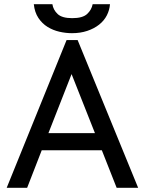

<svg xmlns="http://www.w3.org/2000/svg" viewBox="-20 -900 694 920"><path d="M299 -708H352L642 0H539L468 -180H180L110 0H12ZM212 -262H435L323 -545ZM325 -741Q295 -741 264.5 -748Q234 -755 208 -771Q182 -787 164 -814Q146 -841 142 -880H231Q235 -853 256 -833Q277 -813 326 -813Q376 -813 397.5 -833Q419 -853 424 -880H507Q505 -852 492 -826.5Q479 -801 455 -782Q431 -763 398 -752Q365 -741 325 -741Z"/></svg>

Font: Tilda Sans Medium
Style: Regular
Weight: 500
Designer: ParaType Ltd
Foundry: ParaType Ltd
Version: Version 1.009